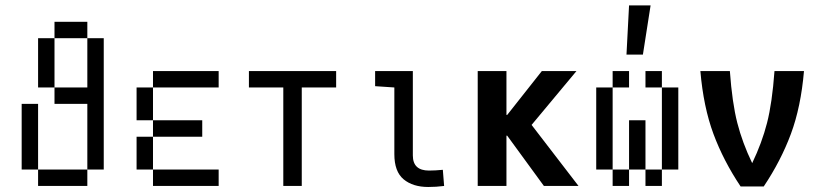

<svg xmlns="http://www.w3.org/2000/svg" viewBox="-20 -708 3102 731"><path d="M312.5 -562.5H187.5V-625H312.5ZM187.5 -375H125V-562.5H187.5ZM312.5 -562.5H375V-62.5H312.5V-312.5H187.5V-375H312.5ZM125 -62.5H62.5V-312.5H125ZM312.5 -62.5V0H125V-62.5Z M562.5 -375V-437.5H812.5V-375ZM562.5 -375V-250H500V-375ZM562.5 -187.5V-250H750V-187.5ZM500 -187.5H562.5V-62.5H500ZM562.5 0V-62.5H812.5V0Z M1128.9 -375V0H1058.6V-375H927.7V-437.5H1259.8V-375Z M1551.8 -116.2Q1551.8 -58.6 1613.3 -58.6Q1636.7 -58.6 1666 -61.5L1670.9 0Q1640.6 3.9 1610.4 3.9Q1551.8 3.9 1516.6 -25.4Q1481.4 -54.7 1481.4 -121.1V-375L1408.2 -379.9V-437.5H1551.8Z M2182.6 0H2050.8L1911.1 -191.4H1908.2V0H1798.8V-437.5H1908.2V-270.5H1911.1L2043 -437.5H2174.8L2003.9 -232.4Z M2375 -437.5V-375H2312.5V-437.5ZM2437.5 -437.5H2500V-375H2437.5ZM2312.5 -62.5H2250V-375H2312.5ZM2500 -375H2562.5V-62.5H2500ZM2437.5 -62.5H2375V-250H2437.5ZM2312.5 0V-62.5H2375V0ZM2437.5 0V-62.5H2500V0ZM2457 -687.5 2427.7 -500H2365.2L2375 -687.5Z M3041 -437.5Q3029.3 -300.8 2991.2 -198.2Q2953.1 -95.7 2887.7 2H2799.8Q2734.4 -95.7 2696.3 -198.2Q2658.2 -300.8 2646.5 -437.5H2758.8Q2767.6 -316.4 2787.1 -240.2Q2806.6 -164.1 2843.8 -86.9Q2880.9 -164.1 2900.4 -240.2Q2919.9 -316.4 2928.7 -437.5Z"/></svg>

Font: Sudo
Style: Bold
Weight: 700
Monospace: yes
Designer: Jens Kutilek
Foundry: Jens Kutilek
Version: Version 0.040